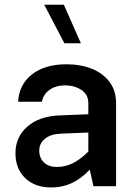

<svg xmlns="http://www.w3.org/2000/svg" viewBox="-20 -806 600 831"><path d="M482.4 -359.4V0H384.3L368.7 -71.8Q329.6 -31.2 289.3 -12.9Q249 5.4 202.1 5.4Q130.9 5.4 88.9 -35.2Q46.9 -75.7 46.9 -143.1Q46.9 -212.9 98.4 -258.1Q149.9 -303.2 238.8 -306.6L362.3 -311.5V-359.4Q362.3 -397 332.3 -416.7Q302.2 -436.5 261.7 -436.5Q221.7 -436.5 194.3 -417Q167 -397.5 161.6 -365.7H58.6Q62 -439.5 117.9 -483.6Q173.8 -527.8 268.1 -527.8Q329.6 -527.8 378.2 -508.1Q426.8 -488.3 454.6 -450.7Q482.4 -413.1 482.4 -359.4ZM149.9 -154.3Q149.9 -122.6 170.2 -103Q190.4 -83.5 226.1 -83.5Q262.2 -83.5 294.2 -99.1Q326.2 -114.7 362.3 -149.9V-232.4L243.2 -227.5Q198.7 -225.6 174.3 -205.3Q149.9 -185.1 149.9 -154.3ZM330.1 -618.7H258.8L171.4 -785.6H256.3Z"/></svg>

Font: Estedad-FD SemiBold
Style: Regular
Weight: 600
Designer: Amin Abedi
Version: Version 7.3